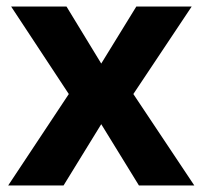

<svg xmlns="http://www.w3.org/2000/svg" viewBox="-20 -566 618 586"><path d="M190 -279 14 -546H183L289 -372L396 -546H565L387 -279L573 0H404L289 -187L174 0H5Z"/></svg>

Font: Noto Sans New Tai Lue
Style: Bold
Weight: 700
Version: Version 2.003